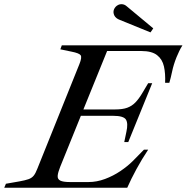

<svg xmlns="http://www.w3.org/2000/svg" viewBox="-70 -887 882 907"><path d="M-50 0 -42 -19 21 -30Q49 -35 64.5 -40.5Q80 -46 89 -57Q98 -68 106 -89L305 -584Q318 -616 311 -626Q304 -636 268 -643L215 -654L222 -673H792Q783 -659 776.5 -645Q770 -631 764 -617Q750 -582 743.5 -551Q737 -520 730 -496H710Q712 -539 704.5 -573Q697 -607 672 -626.5Q647 -646 598 -646H436L324 -370H474Q509 -370 531 -378Q553 -386 569.5 -403Q586 -420 602 -447L630 -494H649L536 -216H517L527 -264Q536 -304 525 -322Q514 -340 463 -340H312L214 -98Q204 -73 202.5 -57Q201 -41 214.5 -34Q228 -27 261 -27H348Q387 -27 426 -41.5Q465 -56 499 -79Q533 -102 557 -126L610 -180H630Q600 -135 574.5 -88Q549 -41 531 0ZM641 -734 496 -793Q477 -800 470 -814Q463 -829 468.5 -842.5Q474 -856 487 -863Q496 -868 507.5 -867Q519 -866 529 -857L654 -753Z"/></svg>

Font: Ibarra Real Nova Medium
Style: Italic
Weight: 500
Italic angle: -22°
Designer: Jose Maria Ribagorda & Octavio Pardo
Foundry: Octavio Pardo
Version: Version 2.000